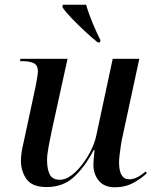

<svg xmlns="http://www.w3.org/2000/svg" viewBox="-20 -786 662 816"><path d="M469 10Q423 10 400 -18Q377 -46 377 -85Q377 -96 378.5 -114.5Q380 -133 382 -148H378Q341 -77 294.5 -34Q248 9 178 9Q117 9 93 -24.5Q69 -58 69 -102Q69 -127 75 -157Q81 -187 87 -212L132 -422Q135 -438 138 -456Q141 -474 141 -482Q141 -510 122.5 -518Q104 -526 76 -526H65L67 -536H267L199 -226Q193 -199 186.5 -163Q180 -127 180 -106Q180 -67 191.5 -44.5Q203 -22 235 -22Q258 -22 282.5 -40Q307 -58 329 -86.5Q351 -115 367 -147.5Q383 -180 389 -209L459 -536H572L500 -202Q497 -190 494 -170Q491 -150 488.5 -129.5Q486 -109 486 -96Q486 -24 529 -24Q546 -24 563 -32.5Q580 -41 599 -57L604 -50Q582 -28 547 -9Q512 10 469 10ZM395 -606Q371 -625 340.5 -653.5Q310 -682 283.5 -709.5Q257 -737 245 -756L247 -766H346Q355 -733 373 -689.5Q391 -646 407 -615L405 -606Z"/></svg>

Font: Noto Serif Display Medium
Style: Italic
Weight: 500
Italic angle: -12°
Designer: Monotype Design Team
Foundry: Monotype Imaging Inc.
Version: Version 2.009